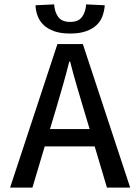

<svg xmlns="http://www.w3.org/2000/svg" viewBox="-20 -856 640 876"><path d="M235 -357 208 -267H389L362 -357Q346 -411 330 -465Q314 -519 300 -575H296Q282 -519 266.5 -465Q251 -411 235 -357ZM26 0 242 -655H358L574 0H468L412 -188H184L128 0ZM300 -703Q257 -703 227.5 -713.5Q198 -724 179.5 -741.5Q161 -759 152 -782.5Q143 -806 142 -832L227 -836Q229 -802 245.5 -779Q262 -756 300 -756Q338 -756 354.5 -779Q371 -802 373 -836L458 -832Q456 -806 447.5 -782.5Q439 -759 420.5 -741.5Q402 -724 372.5 -713.5Q343 -703 300 -703Z"/></svg>

Font: Source Code Pro Medium
Style: Regular
Weight: 500
Monospace: yes
Designer: Paul D. Hunt, Teo Tuominen
Foundry: Adobe Systems Incorporated
Version: Version 2.030;PS 1.000;hotconv 16.6.51;makeotf.lib2.5.65220